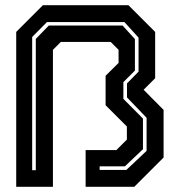

<svg xmlns="http://www.w3.org/2000/svg" viewBox="-20 -720 693 740"><path d="M42.5 0V-597L145.5 -700H475L578 -597V-418.5L533.5 -374L610.5 -296.5V-113L497.5 0H310V-141.5H428.5L469 -182V-232.5L387 -314.5V-428L437 -477.5V-528L406.5 -558.5H214.5L184 -528V0ZM104 -64H118V-570L168 -621.5H452.5L500 -569.5V-448L455.5 -403.5V-339L531 -263V-145L461.5 -79H364V-65H467L545 -138.5V-266L469.5 -344.5V-398.5L514 -444V-575L459.5 -635H161L104 -577.5Z"/></svg>

Font: Tourney Thin
Style: Bold
Weight: 700
Version: Version 1.015